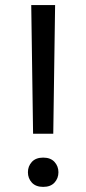

<svg xmlns="http://www.w3.org/2000/svg" viewBox="-20 -731 343 762"><path d="M90.8 -47.4Q90.8 -71.3 106.4 -88.4Q122.1 -105.5 151.4 -105.5Q180.7 -105.5 196.3 -88.4Q211.9 -71.3 211.9 -47.4Q211.9 -23.4 196.3 -6.3Q180.7 10.7 151.4 10.7Q122.1 10.7 106.4 -6.3Q90.8 -23.4 90.8 -47.4ZM111.3 -200.2 104 -710.9H198.7L191.4 -200.2Z"/></svg>

Font: RobotoFlex
Style: Regular
Weight: 400
Designer: Berlow after Robertson
Foundry: Google
Version: Version 2.136